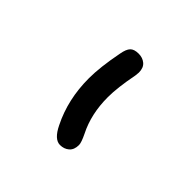

<svg xmlns="http://www.w3.org/2000/svg" viewBox="-86 -769 431 431"><g transform="rotate(45 130.0 -553.0)"><path d="M89.8 -569.8Q89.8 -605.5 100.1 -658.2Q103 -674.8 109.4 -681.4Q115.7 -688 129.9 -688Q142.6 -688 151.4 -680.7Q160.2 -673.3 160.2 -658.2L159.2 -647.9Q149.9 -600.6 149.9 -569.8Q149.9 -516.6 170.9 -475.1Q180.2 -456.1 180.2 -448.2Q180.2 -433.1 171.4 -425.5Q162.6 -418 149.9 -418Q131.8 -418 117.2 -448.2Q89.8 -502.9 89.8 -569.8Z"/></g></svg>

Font: Pecita
Style: Book
Weight: 400
Width: 6
Version: Version 3.4.1